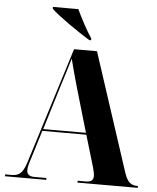

<svg xmlns="http://www.w3.org/2000/svg" viewBox="-61 -982 845 1034"><g transform="rotate(5 361.5 -465.5)"><path d="M5 0V-10H42Q69 -10 86.5 -24.5Q104 -39 118 -82L316 -714H440L649 -75Q661 -39 677 -24.5Q693 -10 719 -10H723V0H397V-10H441Q464 -10 473 -18.5Q482 -27 482 -43Q482 -52 479 -65Q476 -78 472 -93L422 -261H184L137 -108Q130 -88 126 -71.5Q122 -55 122 -43Q122 -10 163 -10H228V0ZM188 -271H419L350 -507Q341 -539 329 -582Q317 -625 308 -662Q298 -627 285.5 -587.5Q273 -548 262 -513ZM393 -770Q369 -785 338.5 -805Q308 -825 277 -847Q246 -869 221 -888.5Q196 -908 183 -921V-931H320Q336 -897 359 -854Q382 -811 403 -780V-770Z"/></g></svg>

Font: Noto Serif Display SemiCondensed ExtraBold
Style: Regular
Weight: 800
Width: 4
Designer: Monotype Design Team
Foundry: Monotype Imaging Inc.
Version: Version 2.009